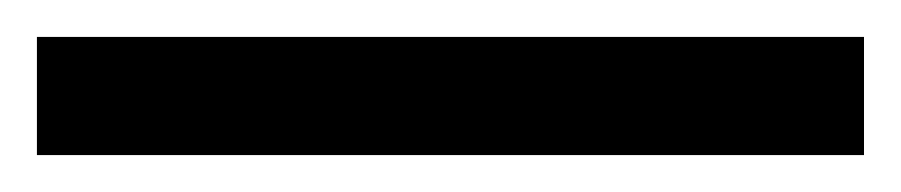

<svg xmlns="http://www.w3.org/2000/svg" viewBox="-22 70 488 104"><path d="M446 154H-2V90H446Z"/></svg>

Font: Noto Sans Kharoshthi
Style: Regular
Weight: 400
Designer: Monotype Design Team
Foundry: Monotype Imaging Inc.
Version: Version 2.004; ttfautohint (v1.8.4.7-5d5b)